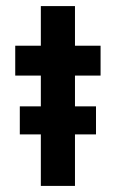

<svg xmlns="http://www.w3.org/2000/svg" viewBox="-20 -610 380 630"><path d="M114 -590V-460H30V-362H114V-261H45V-169H114V0H226V-169H295V-261H226V-362H310V-460H226V-590Z"/></svg>

Font: KT Kiyosuna Sans Bold
Style: Regular
Weight: 700
Designer: [Zen Kaku Gothic] Yoshimichi Ohira
Version: Version 1.010;Glyphs 3.1.2 (3151)